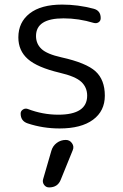

<svg xmlns="http://www.w3.org/2000/svg" viewBox="-20 -550 537 837"><path d="M240 -233Q143 -256 101.5 -292.5Q60 -329 60 -387Q60 -453 109.5 -491.5Q159 -530 251 -530Q320 -530 388 -512Q419 -504 419 -471Q419 -459 410 -453Q401 -447 389 -450Q323 -470 257 -470Q137 -470 137 -393Q137 -359 161 -336.5Q185 -314 248 -300Q356 -276 396.5 -239Q437 -202 437 -133Q437 -66 385.5 -28Q334 10 240 10Q167 10 101 -12Q70 -22 70 -55Q70 -66 80 -72.5Q90 -79 101 -75Q166 -50 234 -50Q360 -50 360 -133Q360 -169 334.5 -193Q309 -217 240 -233ZM204 107Q210 86 227.5 73Q245 60 267 60Q284 60 294 74.5Q304 89 297 105L245 233Q232 267 194 267Q180 267 172 255.5Q164 244 168 231Z"/></svg>

Font: Rounded Mplus 1c
Style: Regular
Weight: 400
Version: Version 1.059.20150529